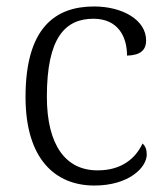

<svg xmlns="http://www.w3.org/2000/svg" viewBox="-20 -564 512 594"><path d="M272 10C379 10 434 -46 434 -86C434 -101 430 -112 421 -120C399 -73 355 -37 283 -37C184 -36 125 -114 125 -265C125 -448 182 -506 269 -506C344 -506 373 -452 373 -392C412 -393 432 -407 432 -439C432 -503 358 -544 271 -544C150 -544 59 -477 59 -264C59 -73 150 10 272 10Z"/></svg>

Font: Noto Serif Light
Style: Regular
Weight: 300
Designer: Monotype Design Team
Foundry: Monotype Imaging Inc.
Version: Version 2.013